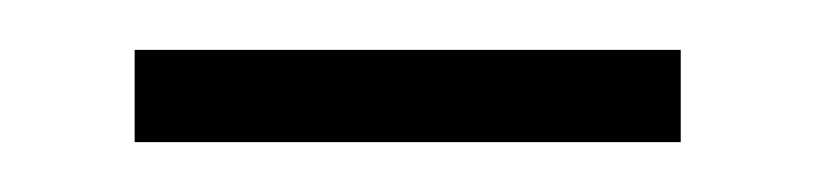

<svg xmlns="http://www.w3.org/2000/svg" viewBox="-20 -57 327 77"><path d="M253 -37V0H34V-37Z"/></svg>

Font: Moniqa ExtBd Cond Paragraph
Style: Regular
Weight: 800
Width: 3
Designer: Rajesh Rajput
Foundry: Rajesh Rajput
Version: Version 1.000